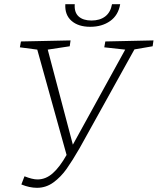

<svg xmlns="http://www.w3.org/2000/svg" viewBox="-20 -888 753 917"><path d="M713 -695 709 -667 622 -652 360 -180Q326 -121 298.5 -82Q271 -43 235.5 -17Q200 9 157 9Q121 9 82 -7L97 -46Q135 -31 159 -31Q199 -31 232.5 -61Q266 -91 298 -148L158 -651L75 -662L80 -690L317 -695L313 -667L208 -651L328 -197L578 -651L478 -662L483 -690ZM292 -868H337Q334 -829 355.5 -809.5Q377 -790 417 -790Q457 -790 482.5 -809.5Q508 -829 515 -868H554Q545 -815 506 -787.5Q467 -760 411 -760Q354 -760 321.5 -788.5Q289 -817 292 -868Z"/></svg>

Font: Bitter Pro Light
Style: Italic
Weight: 300
Italic angle: -9°
Designer: Sol Matas, and Bitter project Authors
Foundry: Sol Matas
Version: Version 1.010